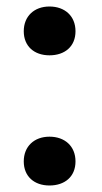

<svg xmlns="http://www.w3.org/2000/svg" viewBox="-20 -565 312 590"><path d="M132 5C179 5 212 -22 212 -69C212 -116 179 -145 132 -145C85 -145 53 -115 53 -69C53 -23 85 5 132 5ZM132 -395C179 -395 212 -422 212 -469C212 -516 179 -545 132 -545C85 -545 53 -515 53 -469C53 -423 85 -395 132 -395Z"/></svg>

Font: Asimov
Style: EdgeNar
Weight: 500
Designer: Google
Version: Version 2.000980: 2014